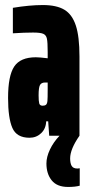

<svg xmlns="http://www.w3.org/2000/svg" viewBox="-20 -538 359 761"><path d="M296 129V198Q278 203 250 203Q206 203 185 177Q164 151 164 110Q164 84 178 54.5Q192 25 216 0H175L171 -57H163Q162 -28 143 -10Q124 8 97 8Q46 8 29 -31Q12 -70 12 -150Q12 -238 36.5 -274.5Q61 -311 122 -311Q137 -311 169 -307V-332Q169 -370 166 -384.5Q163 -399 151.5 -404Q140 -409 111 -409Q76 -409 31 -406V-507Q97 -518 150 -518Q204 -518 235 -499.5Q266 -481 280.5 -437Q295 -393 295 -314V0Q258 53 258 90Q258 109 264 119.5Q270 130 287 130ZM169 -211H159Q144 -211 138.5 -201Q133 -191 133 -160Q133 -137 135.5 -128Q138 -119 149 -119Q158 -119 162.5 -123Q167 -127 168 -138Q169 -148 169 -184Z"/></svg>

Font: Saira Ultra Condensed Black
Style: Regular
Weight: 900
Width: 1
Designer: Hector Gatti with collaboration of the Omnibus-Type team
Foundry: Omnibus-Type
Version: Version 1.001; ttfautohint (v1.8)